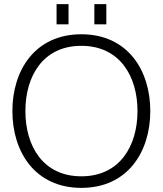

<svg xmlns="http://www.w3.org/2000/svg" viewBox="-20 -898 788 930"><path d="M374 12C598 12 708 -162 708 -360C708 -558 598 -732 374 -732C150 -732 40 -558 40 -360C40 -162 150 12 374 12ZM103 -360C103 -529 188 -676 374 -676C560 -676 646 -529 646 -360C646 -191 560 -44 374 -44C188 -44 103 -191 103 -360ZM254 -780H312V-878H254ZM437 -780H495V-878H437Z"/></svg>

Font: Aspekta 250
Style: Regular
Weight: 250
Designer: Ivo Dolenc
Version: Version 2.000